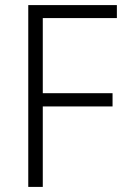

<svg xmlns="http://www.w3.org/2000/svg" viewBox="-20 -734 494 754"><path d="M148 0H91V-714H439V-663H148V-368H422V-316H148Z"/></svg>

Font: Noto Sans Sinhala SemiCondensed Light
Style: Regular
Weight: 300
Width: 4
Designer: Jelle Bosma - Monotype Design Team
Foundry: Monotype Imaging Inc.
Version: Version 2.006; ttfautohint (v1.8.4.7-5d5b)